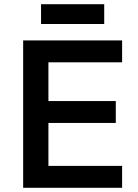

<svg xmlns="http://www.w3.org/2000/svg" viewBox="-20 -892 655 912"><path d="M90 0V-700H560V-596H210V-412H530V-308H210V-104H560V0ZM175 -778V-872H475V-778Z"/></svg>

Font: Golos Text Medium
Style: Regular
Weight: 500
Designer: A.Korolkova, Vitaly Kuzmin
Foundry: ParaType Ltd
Version: Version 2.004